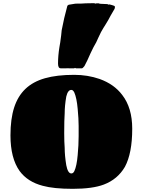

<svg xmlns="http://www.w3.org/2000/svg" viewBox="-20 -1167 899 1211"><path d="M250 5Q154 -20 104 -88Q46 -169 46 -313Q46 -416 69 -488Q92 -560 140 -606Q188 -652 263.5 -673.5Q339 -695 448 -695Q533 -695 608 -669Q700 -636 751 -568Q814 -487 814 -355Q814 -201 768 -115Q722 -36 635 -3Q564 24 438 24Q319 24 250 5ZM449 -88Q464 -120 470 -189Q476 -252 476 -308V-348V-373Q476 -417 470 -480Q464 -548 449 -583Q441 -600 430 -600Q408 -600 398 -558Q388 -500 388 -453Q385 -413 385 -328Q385 -271 388 -234Q388 -187 398 -125Q408 -73 430 -73Q442 -73 449 -88ZM346 -766Q346 -816 355 -871Q361 -903 363 -923Q364 -932 366 -945.5Q368 -959 369 -976Q383 -1051 405 -1131L413 -1137L456 -1144Q501 -1144 520 -1146L575 -1147L581 -1144Q584 -1146 593 -1146H603Q603 -1146 604.5 -1145Q606 -1144 608 -1144L614 -1143L658 -1141L664 -1138Q668 -1138 668 -1139H671Q688 -1135 698 -1131Q705 -1129 705 -1122Q705 -1120 703 -1112L692 -1093L678 -1069L663 -1041Q653 -1023 648 -1016Q643 -1009 640 -1003Q637 -997 633 -992Q617 -967 601 -931Q589 -901 569 -868L551 -831Q529 -780 513 -751Q502 -736 496 -736H478H459L453 -739L448 -736H419Q414 -736 407.5 -736.5Q401 -737 393 -736H365Q354 -736 350 -744Q346 -752 346 -766Z"/></svg>

Font: Sigmar One
Style: Regular
Weight: 400
Designer: Vernon Adams
Foundry: Vernon Adams
Version: Version 2.000